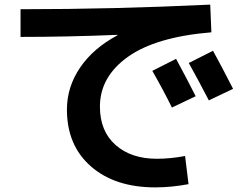

<svg xmlns="http://www.w3.org/2000/svg" viewBox="-20 -750 1040 832"><path d="M828 -333 725 -284Q686 -363 640 -443L743 -495Q789 -410 828 -333ZM990 -365 885 -315Q840 -402 798 -477L903 -530Q939 -465 990 -365ZM69 -710Q473 -710 891 -730L896 -610Q655 -590 534 -503.5Q413 -417 413 -288Q413 -182 480.5 -122Q548 -62 660 -62Q718 -62 782 -74L797 48Q722 62 653 62Q478 62 374 -29Q270 -120 270 -275Q270 -373 327 -457Q384 -541 489 -597V-599Q270 -590 69 -590Z"/></svg>

Font: Mplus 1p Bold
Style: Bold
Weight: 700
Version: Version 1.061